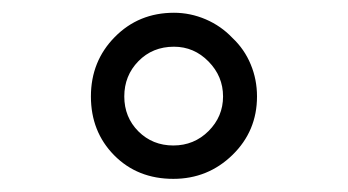

<svg xmlns="http://www.w3.org/2000/svg" viewBox="-20 -636 540 298"><path d="M250 -616.2Q275.4 -616.2 299.3 -606Q323.2 -595.7 340.8 -577.1Q359.4 -559.6 369.1 -536.1Q378.9 -512.7 378.9 -486.3Q378.9 -432.6 340.8 -395.5Q302.7 -358.4 249 -358.4Q193.4 -358.4 157.2 -395Q121.1 -431.6 121.1 -486.3Q121.1 -541 158.2 -578.6Q195.3 -616.2 250 -616.2ZM250 -563.5Q216.8 -563.5 194.8 -541Q172.9 -518.6 172.9 -486.3Q172.9 -454.1 194.8 -432.1Q216.8 -410.2 249 -410.2Q281.2 -410.2 303.7 -432.6Q326.2 -455.1 326.2 -486.3Q326.2 -517.6 303.7 -540.5Q281.2 -563.5 250 -563.5Z"/></svg>

Font: BabelStone Mayan Numerals
Style: Regular
Weight: 400
Designer: Andrew West
Foundry: BabelStone
Version: Version 11.000 June 09, 2018